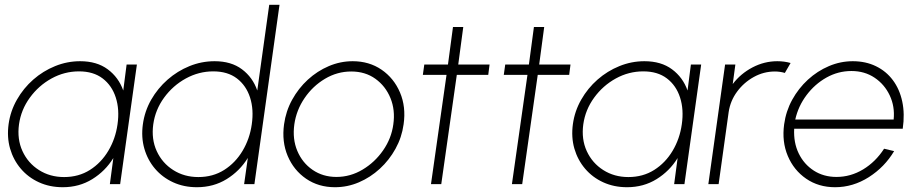

<svg xmlns="http://www.w3.org/2000/svg" viewBox="-20 -770 3842 803"><path d="M509.5 -500H552.5L482.5 0H439.5L454 -109Q420.5 -54.5 366 -20.8Q311.5 13 242.5 13Q188 13 143 -7.5Q98 -28 67 -64.5Q36 -101 22.2 -148.5Q8.5 -196 16 -251Q23.5 -305.5 50.8 -353.2Q78 -401 119 -437Q160 -473 210.5 -493.5Q261 -514 315 -514Q385 -514 430.5 -480.2Q476 -446.5 495.5 -391.5ZM248 -29.5Q309 -29.5 356 -59.2Q403 -89 433 -139.2Q463 -189.5 471.5 -250Q480.5 -312 464.2 -362.2Q448 -412.5 409.2 -442Q370.5 -471.5 310.5 -471.5Q249.5 -471.5 195.5 -441.8Q141.5 -412 104.8 -361.5Q68 -311 59.5 -250Q51 -188 74 -138Q97 -88 143 -58.8Q189 -29.5 248 -29.5Z M1106 -750H1149L1044 0H1001L1016.5 -109.5Q982.5 -54.5 927.8 -20.8Q873 13 803.5 13Q749 13 704.2 -7.5Q659.5 -28 628.5 -64.2Q597.5 -100.5 583.8 -148Q570 -195.5 577.5 -250Q585 -305 612.2 -352.8Q639.5 -400.5 680.8 -436.8Q722 -473 772.5 -493.5Q823 -514 877.5 -514Q947 -514 992 -480.2Q1037 -446.5 1056 -391.5ZM809.5 -29.5Q870.5 -29.5 917.5 -59.2Q964.5 -89 994.5 -139.2Q1024.5 -189.5 1033 -250Q1042 -312 1025.8 -362.2Q1009.5 -412.5 970.8 -442Q932 -471.5 872 -471.5Q811.5 -471.5 757.2 -441.8Q703 -412 666.2 -361.5Q629.5 -311 621 -250Q612.5 -188 635.5 -138Q658.5 -88 704.5 -58.8Q750.5 -29.5 809.5 -29.5Z M1381 13Q1312 13 1260.2 -22.5Q1208.5 -58 1183.2 -117.8Q1158 -177.5 1168 -250Q1175.5 -305 1201.8 -352.8Q1228 -400.5 1267.5 -436.8Q1307 -473 1355.2 -493.5Q1403.5 -514 1455 -514Q1524 -514 1575.8 -478.5Q1627.5 -443 1653 -383Q1678.5 -323 1668 -250Q1660.5 -195.5 1634.2 -148Q1608 -100.5 1568.5 -64.2Q1529 -28 1481 -7.5Q1433 13 1381 13ZM1387 -30Q1445 -30 1496.2 -60.5Q1547.5 -91 1582.2 -141Q1617 -191 1625 -250Q1633.5 -309.5 1613 -359.8Q1592.5 -410 1550 -440.5Q1507.5 -471 1449 -471Q1390.5 -471 1339.2 -440.5Q1288 -410 1253.8 -359.8Q1219.5 -309.5 1211 -250Q1202.5 -188.5 1223.5 -138.8Q1244.5 -89 1287.5 -59.5Q1330.5 -30 1387 -30Z M2022 -457H1890.5L1825.5 0H1782.5L1847.5 -457H1748.5L1754.5 -500H1853.5L1874.5 -657H1917.5L1896.5 -500H2027.5Z M2360.5 -457H2229L2164 0H2121L2186 -457H2087L2093 -500H2192L2213 -657H2256L2235 -500H2366Z M2869.5 -500H2912.5L2842.5 0H2799.5L2814 -109Q2780.5 -54.5 2726 -20.8Q2671.5 13 2602.5 13Q2548 13 2503 -7.5Q2458 -28 2427 -64.5Q2396 -101 2382.2 -148.5Q2368.5 -196 2376 -251Q2383.5 -305.5 2410.8 -353.2Q2438 -401 2479 -437Q2520 -473 2570.5 -493.5Q2621 -514 2675 -514Q2745 -514 2790.5 -480.2Q2836 -446.5 2855.5 -391.5ZM2608 -29.5Q2669 -29.5 2716 -59.2Q2763 -89 2793 -139.2Q2823 -189.5 2831.5 -250Q2840.5 -312 2824.2 -362.2Q2808 -412.5 2769.2 -442Q2730.5 -471.5 2670.5 -471.5Q2609.5 -471.5 2555.5 -441.8Q2501.5 -412 2464.8 -361.5Q2428 -311 2419.5 -250Q2411 -188 2434 -138Q2457 -88 2503 -58.8Q2549 -29.5 2608 -29.5Z M2942.5 0 3012.5 -500H3055.5L3044.5 -418.5Q3077.5 -462 3127 -488Q3176.5 -514 3231 -514Q3260.5 -514 3286.5 -506.5L3262.5 -465Q3242 -471 3221 -471Q3174 -471 3132.5 -448Q3091 -425 3062.8 -386.8Q3034.5 -348.5 3027.5 -301.5L2985.5 0Z M3472.5 13Q3403.5 13 3351.8 -22.5Q3300 -58 3274.8 -117.8Q3249.5 -177.5 3259.5 -250Q3267 -305 3293.2 -352.8Q3319.5 -400.5 3359 -436.8Q3398.5 -473 3446.8 -493.5Q3495 -514 3546.5 -514Q3600.5 -514 3643.2 -493.2Q3686 -472.5 3714.2 -434.8Q3742.5 -397 3753.5 -345.2Q3764.5 -293.5 3755.5 -231.5H3301.5Q3298.5 -173.5 3320.5 -128.2Q3342.5 -83 3383.5 -56.5Q3424.5 -30 3478.5 -30Q3537.5 -30 3589.8 -61.5Q3642 -93 3677.5 -148L3719.5 -138Q3680 -71.5 3613.8 -29.2Q3547.5 13 3472.5 13ZM3306 -270H3717.5Q3723 -324.5 3701.2 -370.8Q3679.5 -417 3637.8 -445Q3596 -473 3541 -473Q3485.5 -473 3436.8 -445.8Q3388 -418.5 3353.2 -372.2Q3318.5 -326 3306 -270Z"/></svg>

Font: Urbanist ExtraLight
Style: Italic
Weight: 250
Version: Version 1.303